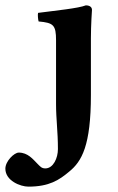

<svg xmlns="http://www.w3.org/2000/svg" viewBox="-107 -464 439 716"><path d="M102 -314V-76C102 -19 109 26 109 92C109 125 92 164 62 164C48 164 43 157 32 146C16 130 -3 105 -37 105C-54 105 -87 137 -87 165C-87 210 -31 232 -1 232C77 232 114 207 151 176C198 138 232 79 232 -110V-321C232 -371 236 -427 236 -427C236 -438 227 -444 213 -444C185 -433 104 -425 35 -416C33 -410 35 -390 37 -384C92 -379 102 -371 102 -314Z"/></svg>

Font: Libertinus Serif
Style: Bold
Weight: 700
Designer: Philipp H. Poll, Khaled Hosny
Foundry: Caleb Maclennan
Version: Version 7.050;RELEASE